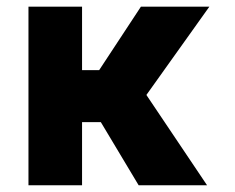

<svg xmlns="http://www.w3.org/2000/svg" viewBox="-20 -550 699 570"><path d="M223.6 -341.8H274.4L398.4 -530.3H601.6L414.6 -268.1L594.7 0H391.6L279.3 -187.5H223.6V0H64.5V-530.3H223.6Z"/></svg>

Font: Pretendard GOV ExtraBold
Style: Regular
Weight: 800
Designer: Base glyphs from Inter by Rasmus Andersson; Hangeul glyphs from Noto Sans CJK(Source Han Sans) by Jang Soo-young and Kan
Foundry: Kil Hyung-jin
Version: Version 1.309